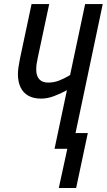

<svg xmlns="http://www.w3.org/2000/svg" viewBox="-20 -734 527 947"><path d="M270 193.4 312 0H249L310.1 -289.1Q279.8 -272.5 246.6 -260Q213.4 -247.6 182.6 -247.6Q145 -247.6 119.6 -262Q94.2 -276.4 81.3 -303.5Q68.4 -330.6 68.4 -368.7Q68.4 -384.3 71.3 -403.8Q74.2 -423.3 78.1 -442.9L135.7 -713.9H222.7L166.5 -450.2Q162.6 -432.1 160.6 -418.5Q158.7 -404.8 158.7 -391.1Q158.7 -359.4 173.8 -343Q189 -326.7 217.8 -326.7Q247.1 -326.7 273.4 -337.4Q299.8 -348.1 325.7 -363.8L399.9 -713.9H486.8L352.5 -77.6H413.1L355.5 193.4Z"/></svg>

Font: Open Sans Condensed Medium
Style: Italic
Weight: 500
Width: 3
Italic angle: -12°
Designer: Monotype Design Team
Foundry: Monotype Imaging Inc.
Version: Version 3.000